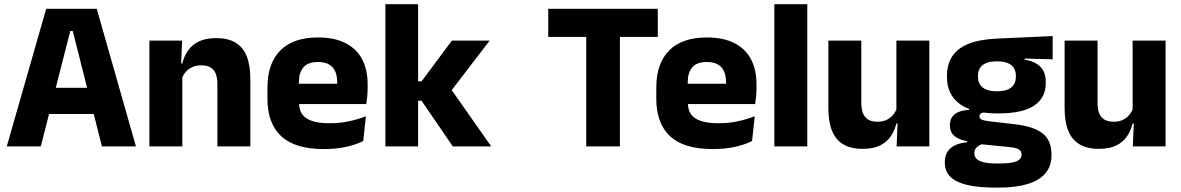

<svg xmlns="http://www.w3.org/2000/svg" viewBox="-20 -680 5486 892"><path d="M11.5 0 194.5 -639H429.5L611.5 0H453.5L318 -536H306.5L169.5 0ZM167 -150.5V-272H455V-150.5Z M990 0V-289Q990 -316 983 -335.8Q976 -355.5 959.5 -366Q943 -376.5 914.5 -376.5Q891 -376.5 873 -368.2Q855 -360 842.8 -345.8Q830.5 -331.5 824.5 -313.5L801 -385H827Q835 -418.5 853.2 -445Q871.5 -471.5 903.5 -487.2Q935.5 -503 984.5 -503Q1039.5 -503 1074.5 -481.8Q1109.5 -460.5 1126.2 -418.5Q1143 -376.5 1143 -313.5V0ZM674 0V-491.5H826L821 -368.5L827 -354V0Z M1484.5 12.5Q1350.5 12.5 1286.5 -47.2Q1222.5 -107 1222.5 -221.5V-272.5Q1222.5 -385.5 1282.5 -445.8Q1342.5 -506 1457 -506Q1534 -506 1585.2 -479.8Q1636.5 -453.5 1662.2 -405Q1688 -356.5 1688 -288.5V-272Q1688 -253 1686.2 -233.2Q1684.5 -213.5 1681.5 -196.5H1543.5Q1545.5 -225.5 1546 -251.2Q1546.5 -277 1546.5 -298Q1546.5 -328.5 1537 -349.2Q1527.5 -370 1507.8 -381Q1488 -392 1457 -392Q1411 -392 1389.8 -367.2Q1368.5 -342.5 1368.5 -297V-252L1369.5 -235.5V-200.5Q1369.5 -181.5 1375.8 -164.5Q1382 -147.5 1397.8 -134.8Q1413.5 -122 1441.2 -114.8Q1469 -107.5 1512 -107.5Q1557.5 -107.5 1599.5 -116.2Q1641.5 -125 1680 -140L1667.5 -25Q1633.5 -7.5 1587 2.5Q1540.5 12.5 1484.5 12.5ZM1303.5 -196.5V-291H1650.5V-196.5Z M2083.5 0 1938.5 -212H1898.5V-302H1938.5L2079.5 -491.5H2255L2068 -247.5V-276.5L2262 0ZM1770.5 0V-660.5H1922.5V0Z M2703.5 0V-609H2860V0ZM2527 -508.5V-639H3036V-508.5Z M3291 12.5Q3157 12.5 3093 -47.2Q3029 -107 3029 -221.5V-272.5Q3029 -385.5 3089 -445.8Q3149 -506 3263.5 -506Q3340.5 -506 3391.8 -479.8Q3443 -453.5 3468.8 -405Q3494.5 -356.5 3494.5 -288.5V-272Q3494.5 -253 3492.8 -233.2Q3491 -213.5 3488 -196.5H3350Q3352 -225.5 3352.5 -251.2Q3353 -277 3353 -298Q3353 -328.5 3343.5 -349.2Q3334 -370 3314.2 -381Q3294.5 -392 3263.5 -392Q3217.5 -392 3196.2 -367.2Q3175 -342.5 3175 -297V-252L3176 -235.5V-200.5Q3176 -181.5 3182.2 -164.5Q3188.5 -147.5 3204.2 -134.8Q3220 -122 3247.8 -114.8Q3275.5 -107.5 3318.5 -107.5Q3364 -107.5 3406 -116.2Q3448 -125 3486.5 -140L3474 -25Q3440 -7.5 3393.5 2.5Q3347 12.5 3291 12.5ZM3110 -196.5V-291H3457V-196.5Z M3577.5 0V-660.5H3730.5V0Z M3981.5 -491.5V-202.5Q3981.5 -175.5 3988.5 -155.8Q3995.5 -136 4012 -125.2Q4028.5 -114.5 4057 -114.5Q4081 -114.5 4098.8 -123Q4116.5 -131.5 4128.8 -146Q4141 -160.5 4147 -178L4170.5 -106.5H4144.5Q4136.5 -73.5 4118.2 -46.5Q4100 -19.5 4068.2 -4Q4036.5 11.5 3987 11.5Q3932.5 11.5 3897.2 -9.8Q3862 -31 3845.2 -73Q3828.5 -115 3828.5 -178V-491.5ZM4297.5 -491.5V0H4145.5L4150.5 -123L4144.5 -137V-491.5Z M4617 -153Q4498.5 -153 4439 -197Q4379.5 -241 4379.5 -320.5V-327Q4379.5 -381 4403.8 -418.2Q4428 -455.5 4478.5 -476Q4529 -496.5 4608 -500.5L4870.5 -512.5V-404.5L4740 -408V-403Q4773.5 -397.5 4795.2 -384.2Q4817 -371 4827.8 -349.8Q4838.5 -328.5 4838.5 -297.5V-294Q4838.5 -225.5 4784.2 -189.2Q4730 -153 4617 -153ZM4609.5 79.5H4624.5Q4660.5 79.5 4682.8 75Q4705 70.5 4715.5 61.5Q4726 52.5 4726 39V38Q4726 20.5 4711.2 13Q4696.5 5.5 4667 3L4522 -11.5L4555.5 -13.5Q4540.5 -11 4529.8 -5Q4519 1 4512.8 10Q4506.5 19 4506.5 32V33Q4506.5 48 4517.5 58.5Q4528.5 69 4551.2 74.2Q4574 79.5 4609.5 79.5ZM4602 191.5Q4528 191.5 4475.8 179.8Q4423.5 168 4396.5 142.5Q4369.5 117 4369.5 75V73Q4369.5 44.5 4382 25Q4394.5 5.5 4418 -5.5Q4441.5 -16.5 4473 -19V-24Q4434.5 -31 4413.8 -48.5Q4393 -66 4393 -97.5V-98Q4393 -120.5 4403.2 -136Q4413.5 -151.5 4433.5 -159.8Q4453.5 -168 4482.5 -169.5V-186L4595.5 -157.5L4562.5 -158Q4545 -158 4537.8 -153.5Q4530.5 -149 4530.5 -140V-139.5Q4530.5 -128.5 4542.2 -123.8Q4554 -119 4580.5 -116L4697 -102.5Q4782 -92.5 4823.5 -60.5Q4865 -28.5 4865 38.5V41.5Q4865 92.5 4836.2 125.8Q4807.5 159 4753.2 175.2Q4699 191.5 4621 191.5ZM4612 -256Q4641.5 -256 4660.8 -263.8Q4680 -271.5 4689.8 -286.8Q4699.5 -302 4699.5 -323.5V-328Q4699.5 -349.5 4690 -364.5Q4680.5 -379.5 4661.2 -387.2Q4642 -395 4612 -395H4611.5Q4581 -395 4561.5 -387Q4542 -379 4532.8 -364Q4523.5 -349 4523.5 -327.5V-323.5Q4523.5 -302 4533.2 -286.8Q4543 -271.5 4562.5 -263.8Q4582 -256 4612 -256Z M5079 -491.5V-202.5Q5079 -175.5 5086 -155.8Q5093 -136 5109.5 -125.2Q5126 -114.5 5154.5 -114.5Q5178.5 -114.5 5196.2 -123Q5214 -131.5 5226.2 -146Q5238.5 -160.5 5244.5 -178L5268 -106.5H5242Q5234 -73.5 5215.8 -46.5Q5197.5 -19.5 5165.8 -4Q5134 11.5 5084.5 11.5Q5030 11.5 4994.8 -9.8Q4959.5 -31 4942.8 -73Q4926 -115 4926 -178V-491.5ZM5395 -491.5V0H5243L5248 -123L5242 -137V-491.5Z"/></svg>

Font: Anek Telugu
Style: Bold
Weight: 700
Designer: Omkar Bhoir (Telugu), Yesha Goshar (Latin)
Foundry: Ek Type
Version: Version 1.003